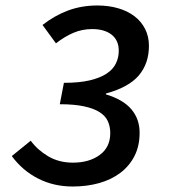

<svg xmlns="http://www.w3.org/2000/svg" viewBox="-20 -668 640 700"><path d="M245 12Q176 12 119 -17Q62 -46 23 -99L92 -155Q117 -121 156 -98Q195 -75 246 -75Q305 -75 343.5 -103Q382 -131 382 -183Q382 -207 373 -226.5Q364 -246 342.5 -259.5Q321 -273 285.5 -280.5Q250 -288 198 -288L213 -366Q269 -366 307 -375Q345 -384 368.5 -399.5Q392 -415 402.5 -436.5Q413 -458 413 -483Q413 -521 387 -541.5Q361 -562 316 -562Q280 -562 248 -548.5Q216 -535 184 -510L135 -577Q180 -612 229 -630Q278 -648 335 -648Q376 -648 410.5 -638Q445 -628 470 -609Q495 -590 509 -562.5Q523 -535 523 -501Q523 -437 486.5 -393.5Q450 -350 366 -327V-324Q429 -305 459 -269.5Q489 -234 489 -184Q489 -136 470.5 -99.5Q452 -63 419 -38Q386 -13 341.5 -0.5Q297 12 245 12Z"/></svg>

Font: Source Code Pro Semibold
Style: Italic
Weight: 600
Italic angle: -11°
Monospace: yes
Designer: Paul D. Hunt, Teo Tuominen
Foundry: Adobe Systems Incorporated
Version: Version 1.050;PS 1.000;hotconv 16.6.51;makeotf.lib2.5.65220